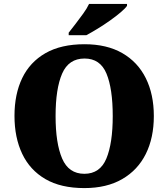

<svg xmlns="http://www.w3.org/2000/svg" viewBox="-20 -951 860 981"><path d="M411 10Q291 10 212 -36Q133 -82 93.5 -165Q54 -248 54 -359Q54 -470 93.5 -552Q133 -634 212.5 -679.5Q292 -725 412 -725Q526 -725 605 -679.5Q684 -634 725 -551.5Q766 -469 766 -358Q766 -247 725 -164.5Q684 -82 604.5 -36Q525 10 411 10ZM411 -63Q491 -63 523.5 -141Q556 -219 556 -358Q556 -498 524 -575Q492 -652 412 -652Q331 -652 297.5 -575Q264 -498 264 -358Q264 -219 297.5 -141Q331 -63 411 -63ZM331 -784Q346 -803 366 -829Q386 -855 405.5 -882Q425 -909 435 -931H629V-921Q620 -908 596.5 -888Q573 -868 542 -846Q511 -824 479 -804.5Q447 -785 421 -771H331Z"/></svg>

Font: Noto Serif Hentaigana Black
Style: Regular
Weight: 900
Designer: Kazuhiro Yamada
Foundry: nipponia
Version: Version 1.000; ttfautohint (v1.8.4.7-5d5b)